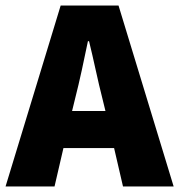

<svg xmlns="http://www.w3.org/2000/svg" viewBox="-30 -670 644 690"><path d="M-10 0 188 -650H396L594 0H412L380 -138H198L166 0ZM240 -316 229 -271H349L338 -316Q326 -363 314 -418Q302 -473 290 -522H286Q276 -473 264 -418Q252 -363 240 -316Z"/></svg>

Font: Assistant ExtraBold
Style: Regular
Weight: 800
Designer: Hebrew By Ben Nathan, Latin by Paul Hunt
Version: Version 3.000